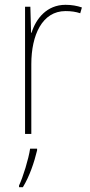

<svg xmlns="http://www.w3.org/2000/svg" viewBox="-20 -556 374 797"><path d="M252 -536C174 -536 129 -478 111 -420H109L106 -528H84V0H110V-290C110 -410 155 -510 252 -510C276 -510 295 -507 313 -501L320 -525C300 -532 277 -536 252 -536ZM134 68V61H105C99 103 75 181 59 214V221H75C103 175 122 118 134 68Z"/></svg>

Font: Noto Sans Gujarati UI SemiCondensed Thin
Style: Regular
Weight: 100
Width: 4
Designer: Jelle Bosma - Monotype Design Team, Universal Thirst
Foundry: Monotype Imaging Inc.
Version: Version 2.106